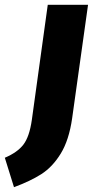

<svg xmlns="http://www.w3.org/2000/svg" viewBox="-126 -553 385 796"><path d="M-106 101Q-54 79 -29 46.5Q-4 14 6 -56L72 -533H239L173 -62Q160 28 126 83.5Q92 139 46 168.5Q0 198 -68 223Z"/></svg>

Font: Fira Sans Extra Condensed ExtraBold
Style: Italic
Weight: 800
Width: 3
Italic angle: -8°
Designer: Carrois Corporate & Edenspiekermann AG
Foundry: Carrois Corporate GbR & Edenspiekermann AG
Version: Version 4.203